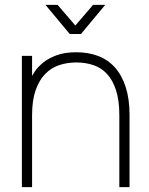

<svg xmlns="http://www.w3.org/2000/svg" viewBox="-20 -770 613 790"><path d="M167 -750H217L290 -665L363 -750H413L313 -630H267ZM471 -296Q471 -357 457.5 -398.5Q444 -440 420.5 -465.5Q397 -491 364.5 -502Q332 -513 294 -513Q256.5 -513 223.5 -502Q190.5 -491 165.8 -465.5Q141 -440 126.5 -398.5Q112 -357 112 -296L102 -439.5Q109 -454 122 -474Q135 -494 157 -512Q179 -530 212.5 -542.5Q246 -555 294 -555Q343 -555 383.5 -539.8Q424 -524.5 452.8 -492.5Q481.5 -460.5 497.2 -411.8Q513 -363 513 -296V0H471ZM70 0V-540H112V0Z"/></svg>

Font: Vela Sans GX ExtLt
Style: Regular
Weight: 200
Designer: Principal design: Mikhail Sharanda - project Manrope.
Design modification: Ravid Balaliev
Foundry: Mikhail Sharanda
Version: Version 1.001